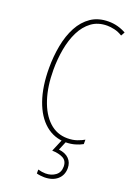

<svg xmlns="http://www.w3.org/2000/svg" viewBox="-178 -843 771 1099"><g transform="rotate(20 207.5 -293.0)"><path d="M285 -750Q229 -750 190 -721Q151 -692 127 -643.5Q103 -595 92 -534Q81 -473 81 -408Q81 -307 106.5 -229.5Q132 -152 178.5 -109Q225 -66 289 -66Q323 -66 349 -75.5Q375 -85 390 -94V-67Q371 -56 344.5 -48.5Q318 -41 289 -41Q218 -41 165 -85.5Q112 -130 83 -213Q54 -296 54 -409Q54 -480 66.5 -546Q79 -612 106.5 -663.5Q134 -715 178 -745Q222 -775 285 -775Q341 -775 391 -747L378 -724Q354 -739 329.5 -744.5Q305 -750 285 -750ZM351 94Q351 137 321.5 163Q292 189 241 189Q232 189 219 187.5Q206 186 195 183V159Q220 166 241 166Q276 166 301 147.5Q326 129 326 94Q326 59 300 45Q274 31 233 30L267 -51H293L267 11Q308 16 329.5 38Q351 60 351 94Z"/></g></svg>

Font: Noto Sans Tamil UI ExtraCondensed Thin
Style: Regular
Weight: 100
Width: 2
Designer: Jelle Bosma - Monotype Design Team
Foundry: Monotype Imaging Inc.
Version: Version 2.004; ttfautohint (v1.8.4.7-5d5b)